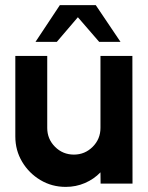

<svg xmlns="http://www.w3.org/2000/svg" viewBox="-20 -719 579 752"><path d="M40 -184.5V-500H165V-218Q165 -174.5 195.5 -144Q226 -113.5 269.5 -113.5Q312.5 -113.5 343 -144Q373.5 -174.5 373.5 -218V-500H498.5L499 0H374L373.5 -44Q348 -17.5 312.8 -2.2Q277.5 13 237.5 13Q183 13 138.2 -13.8Q93.5 -40.5 66.8 -85.2Q40 -130 40 -184.5ZM355 -699 452 -555H368.5L285 -651.5L202.5 -555H119L214.5 -699Z"/></svg>

Font: Urbanist
Style: Bold
Weight: 700
Designer: Corey Hu
Foundry: Corey Hu
Version: Version 1.330; ttfautohint (v1.8.4.7-5d5b)